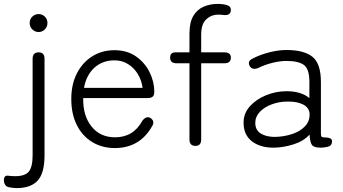

<svg xmlns="http://www.w3.org/2000/svg" viewBox="-83 -747 1757 983"><path d="M3 216Q-5 216 -14.5 215Q-24 214 -35 212Q-49 210 -56 200Q-63 190 -63 176Q-63 148 -38 153Q-30 154 -21.5 154.5Q-13 155 -5 155Q45 155 64.5 131.5Q84 108 84 48V-446Q84 -479 115 -479Q145 -479 145 -446V48Q145 140 109.5 178Q74 216 3 216ZM115 -583Q96 -583 82.5 -596.5Q69 -610 69 -629Q69 -649 82.5 -662Q96 -675 115 -675Q133 -675 146.5 -662Q160 -649 160 -629Q160 -610 146.5 -596.5Q133 -583 115 -583Z M505 11Q440 11 389.5 -19.5Q339 -50 310.5 -106.5Q282 -163 282 -240Q282 -315 310.5 -371Q339 -427 389 -458.5Q439 -490 503 -490Q568 -490 613.5 -458Q659 -426 683 -377Q707 -328 707 -277Q707 -259 698.5 -252Q690 -245 674 -245H343Q341 -155 385.5 -99.5Q430 -44 506 -44Q600 -44 646 -129Q666 -155 687 -143Q713 -126 694 -98Q631 11 505 11ZM347 -297H647Q642 -336 622.5 -368Q603 -400 572.5 -419Q542 -438 503 -438Q442 -438 400.5 -400.5Q359 -363 347 -297Z M918 0Q887 0 887 -33V-423H821Q788 -423 788 -452Q788 -479 815 -479H887V-574Q887 -633 907 -666Q927 -699 960 -713Q993 -727 1031 -727Q1060 -727 1080 -720.5Q1100 -714 1099 -694Q1097 -667 1064 -670Q1056 -671 1049.5 -671.5Q1043 -672 1035 -672Q998 -672 972.5 -647.5Q947 -623 947 -570V-479H1066Q1099 -479 1099 -452Q1099 -423 1066 -423H947V-33Q947 0 918 0Z M1321 9Q1251 10 1207.5 -23Q1164 -56 1164 -119Q1164 -167 1196.5 -203Q1229 -239 1279.5 -259.5Q1330 -280 1384 -280Q1458 -280 1501 -245V-327Q1501 -394 1473 -414.5Q1445 -435 1383 -435Q1350 -435 1310.5 -425Q1271 -415 1239 -399Q1209 -387 1196 -408Q1181 -434 1212 -448Q1249 -467 1295.5 -479Q1342 -491 1383 -491Q1474 -491 1517 -456Q1560 -421 1560 -327V-62Q1560 -49 1565 -46Q1570 -43 1586 -43Q1599 -43 1608 -38.5Q1617 -34 1617 -24Q1617 1 1592 5Q1584 7 1575 8Q1566 9 1558 9Q1524 9 1514 -5Q1504 -19 1502 -58Q1471 -24 1420 -8Q1369 8 1321 9ZM1324 -46Q1372 -47 1413.5 -61Q1455 -75 1479.5 -101.5Q1504 -128 1502 -166Q1499 -197 1468 -212.5Q1437 -228 1388 -227Q1347 -227 1309 -213Q1271 -199 1247.5 -174.5Q1224 -150 1224 -118Q1224 -81 1252 -63.5Q1280 -46 1324 -46Z"/></svg>

Font: Zen Maru Gothic
Style: Regular
Weight: 400
Designer: Yoshimichi Ohira
Foundry: Positype
Version: Version 1.002